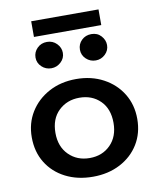

<svg xmlns="http://www.w3.org/2000/svg" viewBox="-88 -862 777 941"><g transform="rotate(-10 300.0 -391.5)"><path d="M299 10Q222 10 162.5 -20.5Q103 -51 69.5 -105.5Q36 -160 36 -232Q36 -302 70 -357Q104 -412 163.5 -444Q223 -476 299 -476Q375 -476 434.5 -444Q494 -412 527.5 -357Q561 -302 561 -232Q561 -161 527.5 -106.5Q494 -52 434.5 -21Q375 10 299 10ZM299 -83Q362 -83 402.5 -124Q443 -165 443 -233Q443 -303 402.5 -343Q362 -383 299 -383Q237 -383 195.5 -343Q154 -303 154 -233Q154 -165 195 -124Q236 -83 299 -83ZM190 -549Q162 -549 142 -568Q122 -587 122 -614Q122 -641 141.5 -660.5Q161 -680 190 -680Q219 -680 238.5 -660Q258 -640 258 -614Q258 -587 237.5 -568Q217 -549 190 -549ZM411 -549Q383 -549 363 -568Q343 -587 343 -614Q343 -642 362.5 -661Q382 -680 411 -680Q441 -680 459.5 -659.5Q478 -639 478 -614Q478 -587 458 -568Q438 -549 411 -549ZM132 -715V-793H467V-715Z"/></g></svg>

Font: Inconsolata Expanded Bold
Style: Regular
Weight: 700
Width: 7
Monospace: yes
Designer: Raph Levien, Cyreal, Brenton Simpson
Foundry: Raph Levien, Cyreal, Google
Version: Version 3.001; ttfautohint (v1.8.2.53-6de2)